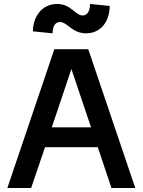

<svg xmlns="http://www.w3.org/2000/svg" viewBox="-20 -948 719 968"><path d="M17 0H137L207 -206H473L542 0H662L425 -700H254ZM414 -780C489 -780 533 -841 533 -918L434 -928C434 -896 422 -870 397 -870C359 -870 339 -928 268 -928C193 -928 146 -865 146 -790L245 -780C245 -811 256 -837 282 -837C320 -837 343 -780 414 -780ZM241 -306 340 -600 439 -306Z"/></svg>

Font: Uncut Sans Semibold
Style: Regular
Weight: 600
Designer: Kasper Nordkvist
Foundry: UNCUT.wtf
Version: Version 1.304;Glyphs 3.2 (3246)